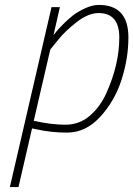

<svg xmlns="http://www.w3.org/2000/svg" viewBox="-20 -529 541 779"><path d="M381 -509Q501 -509 501 -377Q501 -293 473.5 -206.5Q446 -120 387 -55.5Q328 9 253 9Q187 9 130 -4L110 -8L55 230H20L189 -500H223L197 -386Q201 -391 207.5 -399.5Q214 -408 234.5 -429Q255 -450 275.5 -466Q296 -482 325.5 -495.5Q355 -509 381 -509ZM464 -377Q464 -476 380 -476Q338 -476 290.5 -439Q243 -402 214 -365L184 -328L117 -39Q187 -23 244.5 -23Q302 -23 344 -59Q386 -95 411 -150Q464 -267 464 -377Z"/></svg>

Font: TitilliumWebThinItalic
Style: Thin Italic
Weight: 200
Italic angle: -13°
Version: Version 1.001;PS 57.000;hotconv 1.0.70;makeotf.lib2.5.55311